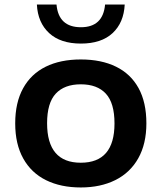

<svg xmlns="http://www.w3.org/2000/svg" viewBox="-20 -816 712 846"><path d="M47 -272.5Q47 -364 81.8 -427Q116.5 -490 181.2 -522Q246 -554 336 -554Q426.5 -554 491.2 -522.2Q556 -490.5 590.5 -427.8Q625 -365 625 -272.5Q625 -182 589.2 -118.5Q553.5 -55 488.2 -22.5Q423 10 336 10Q248 10 183 -22Q118 -54 82.5 -117.5Q47 -181 47 -272.5ZM484.5 -272Q484.5 -362 446.5 -403.2Q408.5 -444.5 336 -444.5Q264 -444.5 225.8 -403.5Q187.5 -362.5 187.5 -273Q187.5 -99 336 -99Q484.5 -99 484.5 -272ZM142.5 -796H229Q238 -696 336.5 -696Q434 -696 443 -796H529.5Q525.5 -716 476 -670Q426.5 -624 336.5 -624Q246.5 -624 196.5 -670.2Q146.5 -716.5 142.5 -796Z"/></svg>

Font: Encode Sans Expanded SemiBold
Style: Regular
Weight: 600
Width: 7
Designer: Multiple Designers
Foundry: Impallari Type
Version: Version 2.000